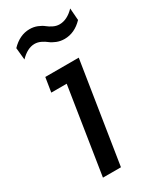

<svg xmlns="http://www.w3.org/2000/svg" viewBox="-195 -822 730 884"><g transform="rotate(-30 170.0 -380.5)"><path d="M243.2 -641.1Q221.2 -641.1 201.9 -648.9Q182.6 -656.7 171.1 -666Q159.7 -675.3 143.6 -683.1Q127.4 -690.9 110.8 -690.9Q72.8 -690.9 35.2 -651.9L28.8 -715.8Q72.3 -761.2 125 -761.2Q147 -761.2 166 -753.4Q185.1 -745.6 196.5 -736.1Q208 -726.6 224.1 -718.8Q240.2 -710.9 256.8 -710.9Q297.4 -710.9 335 -750L339.8 -686Q296.9 -641.1 243.2 -641.1ZM171.9 0H76.2L147.9 -458H65.9L78.1 -534.2H255.9Z"/></g></svg>

Font: Sora Italic
Style: Regular
Weight: 400
Designer: Jonathan Barnbrook, Julián Moncada
Foundry: Barnbrook Fonts
Version: Version 2.000